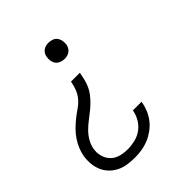

<svg xmlns="http://www.w3.org/2000/svg" viewBox="-206 -658 1012 1012"><g transform="rotate(-45 300.0 -152.5)"><path d="M321 -407Q307 -407 293.5 -412.5Q280 -418 272 -428.5Q264 -439 261.5 -453.5Q259 -468 262 -482Q263 -492 268.5 -501.5Q274 -511 282.5 -517Q291 -523 301 -525.5Q311 -528 321 -528Q335 -528 348.5 -523Q362 -518 370 -507Q378 -496 380.5 -481.5Q383 -467 381 -453Q379 -443 373.5 -433.5Q368 -424 359.5 -418Q351 -412 341 -409.5Q331 -407 321 -407ZM215 223Q188 223 161 219Q134 215 111 203.5Q88 192 70 174Q52 156 41.5 132Q31 108 28.5 81Q26 54 30 27Q34 3 44 -21Q54 -45 68.5 -66.5Q83 -88 101.5 -106.5Q120 -125 140.5 -141.5Q161 -158 183 -173Q205 -188 221.5 -207.5Q238 -227 247 -251Q256 -275 260 -299H326Q322 -275 315.5 -250Q309 -225 296.5 -202.5Q284 -180 265.5 -160Q247 -140 226.5 -123Q206 -106 184.5 -90Q163 -74 144 -55Q125 -36 111.5 -12.5Q98 11 94 35Q89 63 96.5 89Q104 115 122 133Q140 151 166 158Q192 165 220 165Q246 165 274 158.5Q302 152 325 135.5Q348 119 363 94Q378 69 383 42V39H448L447 44Q443 69 432.5 94Q422 119 405 140.5Q388 162 365 178.5Q342 195 317.5 205Q293 215 267 219Q241 223 215 223Z"/></g></svg>

Font: Iosevka Aile Light Oblique
Style: Regular
Weight: 300
Italic angle: -9°
Designer: Belleve Invis
Foundry: Belleve Invis
Version: Version 31.1.0; ttfautohint (v1.8.4)